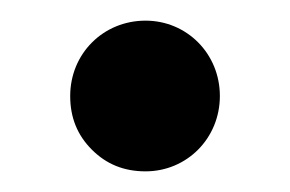

<svg xmlns="http://www.w3.org/2000/svg" viewBox="-20 -159 281 186"><path d="M69 -14C83 0 100 7 121 7C161 7 193 -25 193 -66C193 -107 161 -139 121 -139C80 -139 48 -107 48 -66C48 -45 55 -28 69 -14Z"/></svg>

Font: Poppins Medium
Style: Regular
Weight: 500
Designer: Ninad Kale (Devanagari), Jonny Pinhorn (Latin)
Foundry: Indian Type Foundry
Version: 4.004